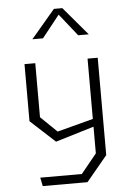

<svg xmlns="http://www.w3.org/2000/svg" viewBox="-64 -845 748 1092"><g transform="rotate(-5 310.0 -299.0)"><path d="M135 200H390.5L510 56V-500H452V-155.5L246.5 -101.5L153.5 -191.5V-500H92V-174L232.5 -45L452 -111.5V41L362.5 151H125ZM149 -637H209.5L310 -763.5L410.5 -637H471L334 -798.5H286Z"/></g></svg>

Font: Monaspace Krypton ExtraLight
Style: Regular
Weight: 200
Designer: Riley Cran & the Lettermatic Team
Foundry: Lettermatic
Version: Version 1.101 (Monaspace Krypton)